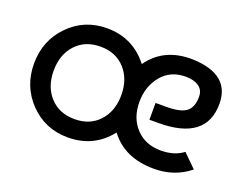

<svg xmlns="http://www.w3.org/2000/svg" viewBox="-84 -653 1062 827"><g transform="rotate(20 447.0 -240.0)"><path d="M678 -490Q848 -483 848 -349Q848 -182 629 -182H588V-259H636Q703 -259 729 -279.5Q755 -300 755 -348Q755 -379 732 -394.5Q709 -410 673 -410Q602 -410 561.5 -360Q521 -310 521 -240Q521 -166 564.5 -120Q608 -74 678 -74Q741 -74 781 -105L841 -46Q772 10 678 10Q542 10 474 -82Q402 10 283 10Q179 10 108.5 -62.5Q38 -135 38 -240Q38 -345 108.5 -417.5Q179 -490 283 -490Q402 -490 475 -396Q544 -494 678 -490ZM283 -406Q213 -406 170.5 -360Q128 -314 128 -240Q128 -166 170.5 -120Q213 -74 283 -74Q354 -74 396 -120.5Q438 -167 438 -240Q438 -313 396 -359.5Q354 -406 283 -406Z"/></g></svg>

Font: Baumans
Style: Regular
Weight: 400
Designer: Henadij Zarechnjuk
Foundry: Cyreal (www.cyreal.org)
Version: Version 001.002